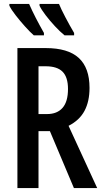

<svg xmlns="http://www.w3.org/2000/svg" viewBox="-20 -959 523 979"><path d="M212.9 -713.9Q326.7 -713.9 381.6 -663.6Q436.5 -613.3 436.5 -510.7Q436.5 -441.9 410.9 -393.8Q385.3 -345.7 329.6 -317.4L475.6 0H356.9L234.4 -290.5H176.3V0H68.8V-713.9ZM212.9 -621.1H176.3V-377.4H219.7Q271.5 -377.4 299.1 -409.2Q326.7 -440.9 326.7 -505.4Q326.7 -565.4 299.1 -593.3Q271.5 -621.1 212.9 -621.1ZM280.8 -939Q291 -913.6 313.5 -870.8Q335.9 -828.1 357.9 -791V-778.8H309.1Q286.1 -797.4 260.3 -825.2Q234.4 -853 212.6 -881.6Q190.9 -910.2 181.6 -929.7V-939ZM128.4 -939Q143.1 -905.3 162.6 -867.4Q182.1 -829.6 204.1 -791V-778.8H152.3Q132.3 -796.4 107.2 -824.5Q82 -852.5 59.8 -881.1Q37.6 -909.7 27.8 -929.7V-939Z"/></svg>

Font: Open Sans Condensed SemiBold
Style: Regular
Weight: 600
Width: 3
Designer: Monotype Design Team
Foundry: Monotype Imaging Inc.
Version: Version 3.000; ttfautohint (v1.8.4)